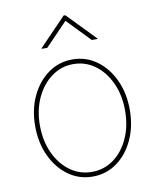

<svg xmlns="http://www.w3.org/2000/svg" viewBox="-86 -826 741 904"><g transform="rotate(-10 284.5 -373.5)"><path d="M284.7 11.2Q220.2 11.2 168.9 -25.6Q117.7 -62.5 87.9 -126Q58.1 -189.5 58.1 -269Q58.1 -349.1 87.9 -412.1Q117.7 -475.1 168.9 -512Q220.2 -548.8 284.7 -548.8Q349.1 -548.8 400.1 -512Q451.2 -475.1 480.7 -411.9Q510.3 -348.6 510.3 -269Q510.3 -189.5 481 -126Q451.7 -62.5 400.6 -25.6Q349.6 11.2 284.7 11.2ZM284.7 -11.2Q343.3 -11.2 389.2 -44.9Q435.1 -78.6 461.4 -137Q487.8 -195.3 487.8 -269Q487.8 -342.3 461.2 -400.6Q434.6 -459 388.7 -492.7Q342.8 -526.4 284.7 -526.4Q227.1 -526.4 180.9 -492.4Q134.8 -458.5 107.7 -400.4Q80.6 -342.3 80.6 -269Q80.6 -195.3 107.4 -137Q134.3 -78.6 180.4 -44.9Q226.6 -11.2 284.7 -11.2ZM178.2 -623H151.4V-625.5L280.3 -759.3H288.6L418.5 -625.5V-623H391.1L284.7 -733.4Z"/></g></svg>

Font: Inter 17pt Thin
Style: Regular
Weight: 250
Version: Version 4.001;git-66647c0bb